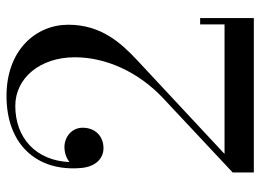

<svg xmlns="http://www.w3.org/2000/svg" viewBox="-125 -675 800 590"><g transform="rotate(-90 275.0 -380.0)"><path d="M514.5 0V-165H495V-90H97L384.5 -358C439 -409 494 -470 494 -570C494 -670 416 -760 275 -760C125.5 -760 43.5 -666.5 53.5 -534.5C56 -490 80 -462 115 -462C150 -462 177.5 -486 177.5 -526C177.5 -561 147.5 -582 118 -582C100.5 -582 84 -576 72 -566.5C76.5 -670 146.5 -733 244.5 -733C330.5 -733 394 -656.5 394 -550C394 -456 350.5 -356 268 -278.5L40 -65V0Z"/></g></svg>

Font: Bodoni* 11
Style: Regular
Weight: 400
Version: Version 2.3